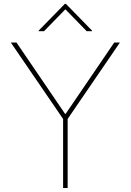

<svg xmlns="http://www.w3.org/2000/svg" viewBox="-20 -940 654 960"><path d="M34.1 0ZM318.2 0H295.5V-345.2L34.1 -727.3H62.5L305.4 -370.7H308.2L551.1 -727.3H579.5L318.2 -345.2ZM413.4 -784.1 306.8 -893.5 200.3 -784.1H173.3V-786.9L304 -920.5H309.7L440.3 -786.9V-784.1Z"/></svg>

Font: Linik Sans Thin
Style: Regular
Weight: 100
Designer: Fonts by Rasmus Andersson / Changes by Cristiano Sobral with parts from Marc Monis
Foundry: rsms
Version: Version 3.020; ttfautohint (v1.6)